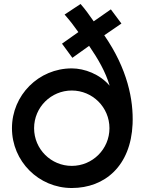

<svg xmlns="http://www.w3.org/2000/svg" viewBox="-20 -933 726 963"><path d="M151 -290C151 -395 236 -479 340 -479C444 -479 529 -395 529 -290C529 -185 444 -101 340 -101C236 -101 151 -185 151 -290ZM427 -703C472 -637 509 -574 530 -503C481 -561 404 -590 340 -590C174 -590 40 -456 40 -290C40 -124 174 10 340 10C506 10 636 -101 645 -311C650 -431 620 -587 503 -756L589 -815L536 -886L450 -826C428 -857 409 -885 384 -913L304 -860C332 -828 349 -806 373 -772L291 -714L343 -643L427 -703Z"/></svg>

Font: Gauge Heavy
Style: Bold
Weight: 900
Designer: Daniel Pimley
Foundry: Daniel Pimley
Version: Version 1.003;PS 001.001;hotconv 1.0.56